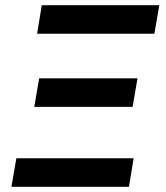

<svg xmlns="http://www.w3.org/2000/svg" viewBox="-20 -720 640 740"><path d="M24 0H477L495 -110H43ZM112 -308H491L510 -418H131ZM123 -590H575L594 -700H141Z"/></svg>

Font: CommitMono
Style: Bold Italic
Weight: 700
Monospace: yes
Designer: Eigil Nikolajsen
Foundry: Eigil Nikolajsen
Version: Version 1.143